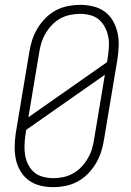

<svg xmlns="http://www.w3.org/2000/svg" viewBox="-20 -763 540 791"><path d="M199 8Q171 8 145 1.5Q119 -5 98.5 -20Q78 -35 64.5 -57.5Q51 -80 45.5 -106Q40 -132 40.5 -160Q41 -188 45 -215L101 -550Q105 -575 113 -599.5Q121 -624 135 -647Q149 -670 168 -689Q187 -708 210.5 -720.5Q234 -733 259.5 -738Q285 -743 310 -743Q338 -743 364.5 -736.5Q391 -730 411.5 -715Q432 -700 445 -677.5Q458 -655 464 -629Q470 -603 469 -575Q468 -547 464 -520L408 -185Q404 -160 396 -135.5Q388 -111 374 -88Q360 -65 341 -46Q322 -27 298.5 -14.5Q275 -2 249.5 3Q224 8 199 8ZM97 -280 421 -507 424 -526Q427 -547 428.5 -569Q430 -591 426 -611.5Q422 -632 412.5 -650.5Q403 -669 388 -682Q373 -695 352 -700.5Q331 -706 310 -706Q289 -706 268 -701.5Q247 -697 228 -686.5Q209 -676 193.5 -659.5Q178 -643 167 -624Q156 -605 150 -585Q144 -565 141 -544ZM200 -29Q221 -29 241.5 -33.5Q262 -38 281 -48.5Q300 -59 315.5 -75.5Q331 -92 342 -111Q353 -130 359 -150Q365 -170 368 -191L412 -455L88 -228L85 -209Q82 -188 81 -166Q80 -144 83.5 -123.5Q87 -103 96.5 -84.5Q106 -66 121 -53Q136 -40 157.5 -34.5Q179 -29 200 -29Z"/></svg>

Font: Iosevka Curly Slab Extralight
Style: Italic
Weight: 200
Italic angle: -9°
Monospace: yes
Designer: Belleve Invis
Foundry: Belleve Invis
Version: Version 22.1.2; ttfautohint (v1.8.4)